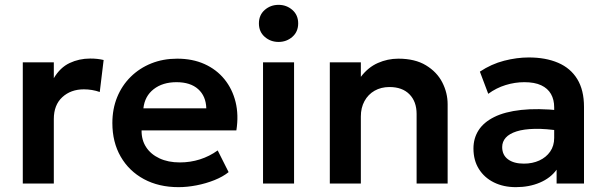

<svg xmlns="http://www.w3.org/2000/svg" viewBox="-20 -757 2496 792"><path d="M74 0V-500H202V-434.5Q228 -478.5 267.2 -497Q306.5 -515.5 352 -515.5Q368 -515.5 381.5 -514Q395 -512.5 407.5 -509.5L391.5 -377.5Q376 -383 359.2 -385.8Q342.5 -388.5 326 -388.5Q272 -388.5 237 -356.2Q202 -324 202 -266V0Z M716.5 15Q635 15 573.5 -18.2Q512 -51.5 477.8 -111Q443.5 -170.5 443.5 -249.5Q443.5 -307.5 463.2 -356Q483 -404.5 519.2 -440.2Q555.5 -476 604.2 -495.5Q653 -515 711 -515Q774 -515 823.5 -492.8Q873 -470.5 905.8 -430.2Q938.5 -390 951.8 -336.2Q965 -282.5 955 -219H564Q563.5 -179.5 582.8 -150Q602 -120.5 637.8 -103.8Q673.5 -87 722 -87Q765 -87 804.5 -99.5Q844 -112 878 -136.5L923 -47Q899.5 -28 864.5 -14Q829.5 0 790.8 7.5Q752 15 716.5 15ZM571.5 -310H831Q829.5 -360.5 797.5 -389.2Q765.5 -418 708 -418Q651 -418 614 -389.2Q577 -360.5 571.5 -310Z M1065 0V-500H1193V0ZM1129 -584Q1096 -584 1072 -605Q1048 -626 1048 -660.5Q1048 -695 1072 -716Q1096 -737 1129 -737Q1162 -737 1186 -716Q1210 -695 1210 -660.5Q1210 -626 1186 -605Q1162 -584 1129 -584Z M1340.5 0V-500H1468.5V-440Q1498.5 -479.5 1538.8 -497.2Q1579 -515 1623 -515Q1692 -515 1737.2 -487.5Q1782.5 -460 1804.5 -417Q1826.5 -374 1826.5 -327V0H1698.5V-287Q1698.5 -338 1669 -368Q1639.5 -398 1586.5 -398Q1552 -398 1525.2 -382.8Q1498.5 -367.5 1483.5 -340Q1468.5 -312.5 1468.5 -276.5V0Z M2108 15Q2057 15 2017.5 -4.5Q1978 -24 1955.5 -59.8Q1933 -95.5 1933 -144.5Q1933 -186.5 1954 -219.5Q1975 -252.5 2018.5 -274.2Q2062 -296 2129.8 -303.5Q2197.5 -311 2290.5 -301.5L2292.5 -217Q2231.5 -226.5 2186 -225.5Q2140.5 -224.5 2110.8 -215Q2081 -205.5 2066.2 -189Q2051.5 -172.5 2051.5 -150.5Q2051.5 -117.5 2075.5 -99.8Q2099.5 -82 2141 -82Q2176.5 -82 2204.8 -95Q2233 -108 2249.5 -131.8Q2266 -155.5 2266 -188V-314.5Q2266 -346 2252.8 -369.2Q2239.5 -392.5 2212.5 -405.2Q2185.5 -418 2143 -418Q2104 -418 2065.8 -406.2Q2027.5 -394.5 1994 -370L1959.5 -461.5Q2007 -493 2059.5 -506.5Q2112 -520 2161 -520Q2231 -520 2282.2 -498Q2333.5 -476 2361.2 -430.8Q2389 -385.5 2389 -316V0H2276V-57Q2251 -22.5 2207 -3.8Q2163 15 2108 15Z"/></svg>

Font: Geologica Roman Medium
Style: Regular
Weight: 500
Designer: Sindre Bremnes, Frode Helland
Foundry: Monokrom Skriftforlag AS
Version: Version 1.010;gftools[0.9.28]